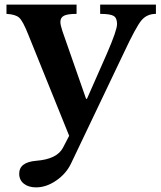

<svg xmlns="http://www.w3.org/2000/svg" viewBox="-20 -550 694 830"><path d="M516 -323 287 157Q266 201 223 230.5Q180 260 136 260Q103 260 83 244Q63 228 63 201Q63 151 137 145Q226 138 252 89L279 37L102 -401Q79 -459 63 -473.5Q47 -488 8 -490V-530H311V-490Q272 -490 256.5 -482Q241 -474 241 -455Q241 -442 250 -415L352 -123H356L442 -318Q486 -419 486 -446Q486 -472 471.5 -481Q457 -490 413 -490V-530H654V-490Q615 -490 591.5 -462Q568 -434 516 -323Z"/></svg>

Font: Libre Baskerville
Style: Bold
Weight: 700
Designer: Pablo Impallari, Rodrigo Fuenzalida
Foundry: Pablo Impallari, Rodrigo Fuenzalida
Version: Version 1.000